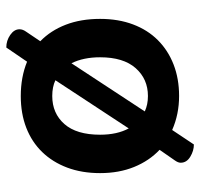

<svg xmlns="http://www.w3.org/2000/svg" viewBox="-33 -542 636 610"><g transform="rotate(90 285.0 -237.0)"><path d="M530 -237Q530 -179 512.5 -132.5Q495 -86 463 -53Q431 -20 386 -2.5Q341 15 285 15Q225 15 176 -5L131 61Q109 61 91 48.5Q73 36 73 19Q73 9 80 -1L111 -47Q77 -80 58.5 -128Q40 -176 40 -237Q40 -295 57.5 -341.5Q75 -388 107.5 -420.5Q140 -453 185 -470.5Q230 -488 285 -488Q343 -488 393 -466L439 -535Q459 -535 478 -523.5Q497 -512 497 -493Q497 -485 490 -475L456 -426Q491 -393 510.5 -345Q530 -297 530 -237ZM408 -237Q408 -291 388 -328L235 -95Q256 -85 285 -85Q340 -85 374 -123.5Q408 -162 408 -237ZM285 -389Q231 -389 196.5 -350Q162 -311 162 -237Q162 -184 181 -146L334 -379Q323 -384 311 -386.5Q299 -389 285 -389Z"/></g></svg>

Font: Baloo Tammudu 2 SemiBold
Style: Regular
Weight: 600
Designer: Maithili Shingre, Omkar Shende and Ek Type
Foundry: Ek Type
Version: Version 1.640;hotconv 1.0.111;makeotfexe 2.5.65597; ttfautoh